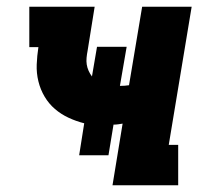

<svg xmlns="http://www.w3.org/2000/svg" viewBox="-20 -550 640 570"><path d="M314 0 344 -183Q338 -182 331 -181Q324 -180 317 -180L302 -89H215L230 -184Q206 -190 183.5 -200.5Q161 -211 143 -226.5Q125 -242 112.5 -263Q100 -284 94 -308.5Q88 -333 89 -358.5Q90 -384 94 -410H67V-530H261Q256 -497 250.5 -464.5Q245 -432 240 -399Q238 -389 237 -378.5Q236 -368 237.5 -358.5Q239 -349 243 -340Q247 -331 253 -323L268 -411H356L336 -295Q343 -295 350 -295.5Q357 -296 363 -297L402 -530H549L481 -120H509V0Z"/></svg>

Font: Iosevka Slab Heavy Extended
Style: Italic
Weight: 900
Width: 7
Italic angle: -9°
Monospace: yes
Designer: Belleve Invis
Foundry: Belleve Invis
Version: Version 11.1.0; ttfautohint (v1.8.3)